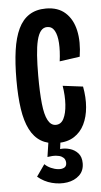

<svg xmlns="http://www.w3.org/2000/svg" viewBox="-52 -572 411 780"><g transform="rotate(-5 153.5 -181.5)"><path d="M165.3 10.7Q125.7 10.7 98 -6Q70.3 -22.7 53.2 -56.3Q36 -90 28.5 -140.3Q21 -190.7 21 -258Q21 -327.3 28.5 -379.5Q36 -431.7 52.7 -466.7Q69.3 -501.7 97.3 -519.7Q125.3 -537.7 165.3 -537.7Q214.7 -537.7 244.3 -510.8Q274 -484 284.3 -437.7Q294.7 -391.3 285.3 -330.7L202.7 -319Q208.3 -361.3 206.3 -393.5Q204.3 -425.7 194 -444Q183.7 -462.3 164 -462.3Q148.3 -462.3 138 -449.5Q127.7 -436.7 121.7 -411.8Q115.7 -387 113.2 -350.8Q110.7 -314.7 110.7 -268.7Q110.7 -200 115.5 -154.3Q120.3 -108.7 132.5 -86Q144.7 -63.3 164.7 -63.3Q186 -63.3 197 -84.8Q208 -106.3 210.3 -142Q212.7 -177.7 206 -219L288.3 -208.7Q296.7 -164 293.3 -124.3Q290 -84.7 275 -54.3Q260 -24 232.8 -6.7Q205.7 10.7 165.3 10.7ZM70.3 139.7 104 91.7Q114.3 102 129.2 108.7Q144 115.3 158.7 116.8Q173.3 118.3 183.2 113Q193 107.7 193 94Q193 86.3 189.5 79.5Q186 72.7 177.3 67.8Q168.7 63 154.7 61.7Q140.7 60.3 119.3 63.7L129.7 -5.3H178.7L173.3 36Q193 33.7 212.8 39.5Q232.7 45.3 246.2 60.3Q259.7 75.3 259.7 101.3Q259.7 132 240.2 150.3Q220.7 168.7 190.7 173.5Q160.7 178.3 128.3 170Q96 161.7 70.3 139.7Z"/></g></svg>

Font: Bricolage Grotesque 96pt ExtraBold Condensed
Style: Regular
Weight: 800
Width: 3
Version: Version 1.001;gftools[0.9.33.dev8+g029e19f]